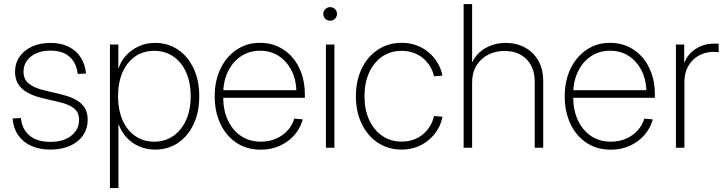

<svg xmlns="http://www.w3.org/2000/svg" viewBox="-20 -748 3668 972"><path d="M234.9 9.3Q179.7 9.3 138.2 -9.5Q96.7 -28.3 72.3 -63.5Q47.9 -98.6 43.5 -148.4L85.9 -150.4Q91.3 -93.8 129.6 -61.8Q168 -29.8 234.4 -29.8Q301.3 -29.8 340.8 -61Q380.4 -92.3 380.4 -141.1Q380.4 -179.2 354.7 -199.5Q329.1 -219.7 280.8 -231L193.8 -251.5Q126 -267.6 91.1 -299.6Q56.2 -331.5 56.2 -384.3Q56.2 -427.7 78.9 -460.7Q101.6 -493.7 142.1 -512.2Q182.6 -530.8 235.8 -530.8Q287.1 -530.8 325.7 -512.2Q364.3 -493.7 387.5 -459.2Q410.6 -424.8 415.5 -376L373.5 -373.5Q367.2 -429.7 332 -460.7Q296.9 -491.7 235.8 -491.7Q174.3 -491.7 136.7 -461.9Q99.1 -432.1 99.1 -384.8Q99.1 -346.7 126 -324.7Q152.8 -302.7 203.1 -291L290.5 -270Q356.4 -254.4 390.1 -224.6Q423.8 -194.8 423.8 -142.1Q423.8 -96.7 400.1 -62.5Q376.5 -28.3 333.7 -9.5Q291 9.3 234.9 9.3Z M536.6 204.1V-522.5H579.1V-402.8H580.6Q592.8 -439.9 619.4 -468.5Q646 -497.1 683.3 -513.9Q720.7 -530.8 765.1 -530.8Q830.6 -530.8 880.9 -496.8Q931.2 -462.9 960 -402.1Q988.8 -341.3 988.8 -260.7Q988.8 -180.2 960.2 -119.4Q931.6 -58.6 881.3 -24.7Q831.1 9.3 765.1 9.3Q721.2 9.3 684.1 -7.1Q647 -23.4 620.6 -52.2Q594.2 -81.1 581.1 -117.7H579.6V204.1ZM760.7 -30.8Q814.9 -30.8 856.4 -59.1Q897.9 -87.4 921.6 -139.2Q945.3 -190.9 945.3 -260.7Q945.3 -331.1 921.9 -382.8Q898.4 -434.6 856.7 -462.6Q814.9 -490.7 760.7 -490.7Q705.6 -490.7 664.3 -462.2Q623 -433.6 600.3 -381.8Q577.6 -330.1 577.6 -260.7Q577.6 -191.9 600.3 -140.1Q623 -88.4 664.3 -59.6Q705.6 -30.8 760.7 -30.8Z M1300.3 9.8Q1230 9.8 1177.2 -25.1Q1124.5 -60.1 1095.7 -121.3Q1066.9 -182.6 1066.9 -260.3Q1066.9 -338.9 1096.2 -399.9Q1125.5 -460.9 1177.5 -496.1Q1229.5 -531.2 1296.4 -531.2Q1346.7 -531.2 1388.2 -512Q1429.7 -492.7 1460 -457.8Q1490.2 -422.9 1506.8 -375Q1523.4 -327.1 1523.4 -269.5V-252.9H1090.3V-291.5H1498.5L1480.5 -279.8Q1480.5 -341.3 1456.8 -389.2Q1433.1 -437 1391.8 -464.1Q1350.6 -491.2 1296.4 -491.2Q1241.7 -491.2 1199.5 -462.9Q1157.2 -434.6 1133.5 -384.8Q1109.9 -335 1109.9 -270.5V-256.8Q1109.9 -190.9 1133.3 -139.9Q1156.7 -88.9 1199.7 -59.8Q1242.7 -30.8 1300.3 -30.8Q1342.8 -30.8 1377.2 -45.9Q1411.6 -61 1435.8 -87.4Q1460 -113.8 1469.7 -147.5L1512.7 -143.6Q1501 -99.6 1470.9 -64.9Q1440.9 -30.3 1397 -10.3Q1353 9.8 1300.3 9.8Z M1629.9 0V-522.5H1672.9V0ZM1651.4 -643.1Q1637.2 -643.1 1627 -653.1Q1616.7 -663.1 1616.7 -677.2Q1616.7 -691.9 1627 -701.9Q1637.2 -711.9 1651.4 -711.9Q1666 -711.9 1676 -701.9Q1686 -691.9 1686 -677.2Q1686 -663.6 1676 -653.3Q1666 -643.1 1651.4 -643.1Z M2013.2 9.3Q1945.3 9.3 1892.8 -25.6Q1840.3 -60.5 1811 -121.6Q1781.7 -182.6 1781.7 -260.7Q1781.7 -339.4 1811 -400.4Q1840.3 -461.4 1892.8 -496.3Q1945.3 -531.2 2013.2 -531.2Q2054.7 -531.2 2089.6 -518.1Q2124.5 -504.9 2151.4 -481.9Q2178.2 -459 2195.8 -429Q2213.4 -398.9 2219.7 -365.2L2177.2 -361.8Q2171.4 -388.2 2157.5 -411.4Q2143.6 -434.6 2122.6 -452.4Q2101.6 -470.2 2074 -480.5Q2046.4 -490.7 2013.2 -490.7Q1957 -490.7 1914.6 -461.4Q1872.1 -432.1 1848.6 -380.1Q1825.2 -328.1 1825.2 -260.7Q1825.2 -193.4 1848.6 -141.6Q1872.1 -89.8 1914.6 -60.5Q1957 -31.2 2013.2 -31.2Q2046.4 -31.2 2074 -41.3Q2101.6 -51.3 2122.6 -69.3Q2143.6 -87.4 2157.5 -110.8Q2171.4 -134.3 2177.2 -160.6L2220.2 -157.2Q2213.9 -123.5 2196.3 -93.5Q2178.7 -63.5 2151.6 -40.3Q2124.5 -17.1 2089.6 -3.9Q2054.7 9.3 2013.2 9.3Z M2370.1 -331.1V0H2327.1V-727.5H2370.1V-401.9H2358.4Q2378.9 -467.3 2428.7 -499Q2478.5 -530.8 2540 -530.8Q2595.2 -530.8 2637.9 -507.3Q2680.7 -483.9 2705.3 -440.7Q2730 -397.5 2730 -337.4V0H2687V-335Q2687 -406.7 2645 -448.5Q2603 -490.2 2534.2 -490.2Q2487.8 -490.2 2450.7 -470.7Q2413.6 -451.2 2391.8 -415.5Q2370.1 -379.9 2370.1 -331.1Z M3072.3 9.8Q3002 9.8 2949.2 -25.1Q2896.5 -60.1 2867.7 -121.3Q2838.9 -182.6 2838.9 -260.3Q2838.9 -338.9 2868.2 -399.9Q2897.5 -460.9 2949.5 -496.1Q3001.5 -531.2 3068.4 -531.2Q3118.7 -531.2 3160.2 -512Q3201.7 -492.7 3231.9 -457.8Q3262.2 -422.9 3278.8 -375Q3295.4 -327.1 3295.4 -269.5V-252.9H2862.3V-291.5H3270.5L3252.4 -279.8Q3252.4 -341.3 3228.8 -389.2Q3205.1 -437 3163.8 -464.1Q3122.6 -491.2 3068.4 -491.2Q3013.7 -491.2 2971.4 -462.9Q2929.2 -434.6 2905.5 -384.8Q2881.8 -335 2881.8 -270.5V-256.8Q2881.8 -190.9 2905.3 -139.9Q2928.7 -88.9 2971.7 -59.8Q3014.6 -30.8 3072.3 -30.8Q3114.7 -30.8 3149.2 -45.9Q3183.6 -61 3207.8 -87.4Q3231.9 -113.8 3241.7 -147.5L3284.7 -143.6Q3272.9 -99.6 3242.9 -64.9Q3212.9 -30.3 3168.9 -10.3Q3125 9.8 3072.3 9.8Z M3401.9 0V-522.5H3443.8V-432.1H3445.3Q3462.9 -476.1 3503.7 -501.7Q3544.4 -527.3 3598.1 -527.3Q3604.5 -527.3 3608.9 -527.1Q3613.3 -526.9 3618.2 -526.9V-483.4Q3614.7 -483.9 3608.4 -484.6Q3602.1 -485.4 3593.3 -485.4Q3551.3 -485.4 3517.6 -466.6Q3483.9 -447.8 3464.4 -413.8Q3444.8 -379.9 3444.8 -334V0Z"/></svg>

Font: Inter 28pt ExtraLight
Style: Regular
Weight: 250
Designer: Rasmus Andersson
Foundry: rsms
Version: Version 4.001;git-66647c0bb